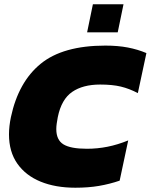

<svg xmlns="http://www.w3.org/2000/svg" viewBox="-20 -867 704 897"><path d="M387 -716 414 -847H557L530 -716ZM332 10Q239 10 169.5 -18.5Q100 -47 61 -102.5Q22 -158 22 -239Q22 -277 31 -320Q66 -484 170 -569Q274 -654 472 -654Q531 -654 577.5 -645Q624 -636 664 -619L624 -432Q584 -453 544.5 -462.5Q505 -472 448 -472Q367 -472 317 -437.5Q267 -403 250 -320Q247 -304 245 -290Q243 -276 243 -264Q243 -213 276.5 -192.5Q310 -172 386 -172Q435 -172 482.5 -181.5Q530 -191 579 -211L539 -23Q492 -7 442.5 1.5Q393 10 332 10Z"/></svg>

Font: Kanit ExtraBold
Style: Italic
Weight: 800
Italic angle: -12°
Designer: Katatrad Team
Foundry: CadsonDemak
Version: Version 2.000; ttfautohint (v1.8.3)